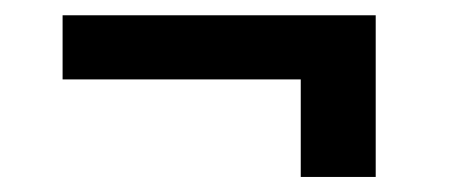

<svg xmlns="http://www.w3.org/2000/svg" viewBox="-20 -413 591 250"><path d="M469.2 -182.6H371.6V-309.6H61.5V-393.1H469.2Z"/></svg>

Font: Robotiche
Style: Bold
Weight: 700
Designer: Google
Version: Version 2.001150; 2014